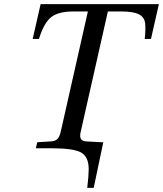

<svg xmlns="http://www.w3.org/2000/svg" viewBox="-20 -712 783 922"><path d="M137 -525 175 -692H743L705 -525H675Q680 -570 677 -599.5Q674 -629 647.5 -643Q621 -657 561 -657H498L368 -81Q362 -58 368 -46Q374 -34 394 -33L467 -29H476L430 190H399Q406 129 406 101Q406 42 370.5 21Q335 0 227 0H152L159 -29L224 -33Q246 -34 256.5 -45.5Q267 -57 272 -81L402 -657H333Q260 -657 225.5 -629.5Q191 -602 167 -525Z"/></svg>

Font: Heuristica
Style: Italic
Weight: 400
Italic angle: -13°
Version: Version 1.0.2